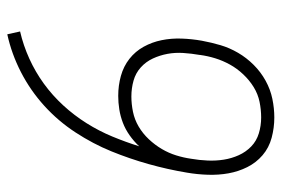

<svg xmlns="http://www.w3.org/2000/svg" viewBox="-146 -638 791 540"><g transform="rotate(90 250.0 -367.5)"><path d="M76 8 68 -28Q107 -37 144.5 -54Q182 -71 215 -95Q248 -119 276 -149.5Q304 -180 326 -215Q348 -250 363.5 -287.5Q379 -325 391 -363Q377 -348 360 -336Q343 -324 324.5 -317Q306 -310 287 -307Q268 -304 249 -304Q220 -304 193 -311.5Q166 -319 145 -335.5Q124 -352 111 -375.5Q98 -399 92.5 -426Q87 -453 88 -482Q89 -511 94 -539Q99 -566 106.5 -591.5Q114 -617 128 -641Q142 -665 162 -685Q182 -705 206.5 -718.5Q231 -732 257.5 -737.5Q284 -743 310 -743Q339 -743 367 -735.5Q395 -728 416 -710Q437 -692 449.5 -667Q462 -642 467 -614Q472 -586 471 -556Q470 -526 465 -497Q456 -443 441 -389.5Q426 -336 405 -284.5Q384 -233 352 -184Q320 -135 277 -96Q234 -57 182.5 -30.5Q131 -4 76 8ZM251 -341Q272 -341 294 -345.5Q316 -350 335.5 -361.5Q355 -373 371 -390Q387 -407 398.5 -426.5Q410 -446 416.5 -467Q423 -488 426 -509Q430 -532 431 -555.5Q432 -579 428.5 -601Q425 -623 416 -643Q407 -663 391.5 -678Q376 -693 354.5 -699.5Q333 -706 310 -706Q288 -706 266 -701.5Q244 -697 224.5 -685Q205 -673 188.5 -655.5Q172 -638 161 -618Q150 -598 143.5 -577Q137 -556 134 -534Q134 -534 134 -534Q134 -534 134 -533Q130 -510 128.5 -487Q127 -464 131 -442.5Q135 -421 144 -401.5Q153 -382 169 -367.5Q185 -353 206.5 -347Q228 -341 251 -341Z"/></g></svg>

Font: Iosevka Curly XLtObl
Style: Regular
Weight: 200
Italic angle: -9°
Monospace: yes
Designer: Belleve Invis
Foundry: Belleve Invis
Version: Version 11.1.0; ttfautohint (v1.8.3)